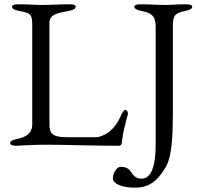

<svg xmlns="http://www.w3.org/2000/svg" viewBox="-20 -673 914 893"><path d="M638 158C621 158 606 152 591 129C579 111 567 103 541 103C523 103 505 131 505 158C505 179 543 200 608 200C667 200 704 173 731 134C759 94 784 68 784 -142V-551C784 -597 791 -613 841 -622C864 -626 874 -633 874 -642C874 -650 862 -653 845 -653C791 -653 788 -650 751 -650C705 -650 688 -653 634 -653C617 -653 605 -650 605 -642C605 -633 616 -626 638 -622C686 -613 704 -597 704 -551V0C704 97 685 158 638 158ZM210 -567C210 -606 249 -613 299 -622C322 -626 332 -633 332 -642C332 -650 320 -653 303 -653C249 -653 226 -650 177 -650C133 -650 119 -653 65 -653C48 -653 36 -650 36 -642C36 -633 46 -626 69 -622C119 -613 130 -608 130 -560V-96C130 -52 101 -34 49 -24C45 -23 27 -19 27 -7C27 0 37 5 55 5C55 5 140 0 190 0C290 0 399 5 533 5C543 5 546 -3 547 -12C551 -54 560 -87 574 -139C574 -140 575 -142 575 -144C575 -152 571 -162 563 -162C554 -162 544 -140 541 -132C524 -96 515 -84 489 -61C471 -45 438 -35 433 -35H287C221 -35 210 -55 210 -96Z"/></svg>

Font: EB Garamond 12
Style: Regular
Weight: 400
Version: Version 0.016+